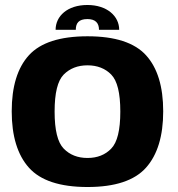

<svg xmlns="http://www.w3.org/2000/svg" viewBox="-20 -745 712 770"><path d="M331 5C441.5 5 519.5 -21 565.5 -72.5C611.5 -124 634.5 -199.5 634.5 -298.5C634.5 -398 611.5 -473 565.5 -523.5C519.5 -574 441.5 -599.5 331 -599.5C220.5 -599.5 142 -574 96 -523.5C50 -473 27 -398 27 -298.5C27 -199.5 50 -124 96 -72.5C142 -21 220.5 5 331 5ZM331 -111.5C291.5 -111.5 260 -124 235.5 -149C211 -174 199 -223.5 199 -297.5C199 -372 211 -421 235.5 -446C260 -470.5 291.5 -483 331 -483C370 -483 402 -470.5 426 -446C450.5 -421 462.5 -372 462.5 -297.5C462.5 -223.5 450.5 -174 426 -149C402 -124 370 -111.5 331 -111.5ZM330.5 -725C250.5 -725 203 -680.5 203 -625.5H284C284 -652.5 296 -668.5 330.5 -668.5C362 -668.5 377 -653.5 377 -625.5H458C458 -680.5 409 -725 330.5 -725Z"/></svg>

Font: Anybody
Style: Bold
Weight: 700
Designer: Tyler Finck
Foundry: Etcetera Type Company
Version: Version 1.110